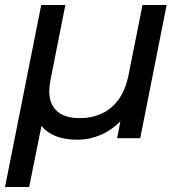

<svg xmlns="http://www.w3.org/2000/svg" viewBox="-20 -550 722 764"><path d="M643 -530 538 0H446L459 -67Q423 -31 379 -12.5Q335 6 289 6Q190 6 145 -49L96 194H0L144 -530H240L181 -232Q176 -205 176 -188Q176 -136 206.5 -108Q237 -80 297 -80Q373 -80 423.5 -123Q474 -166 491 -249L547 -530Z"/></svg>

Font: Montserrat Alternates Medium
Style: Italic
Weight: 500
Italic angle: -11.3°
Designer: Julieta Ulanovsky
Foundry: Julieta Ulanovsky
Version: Version 7.200